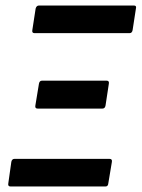

<svg xmlns="http://www.w3.org/2000/svg" viewBox="-20 -675 513 695"><path d="M18 0Q8 0 10 -11L21 -89Q23 -100 33 -100H376Q387 -100 385 -89L372 -11Q371 0 362 0ZM116 -282Q106 -282 108 -293L121 -372Q123 -383 132 -383H366Q376 -383 374 -372L362 -293Q360 -282 351 -282ZM105 -555Q95 -555 97 -566L109 -644Q112 -655 121 -655H465Q475 -655 472 -644L460 -566Q458 -555 449 -555Z"/></svg>

Font: Sofia Sans Condensed
Style: Bold Italic
Weight: 700
Italic angle: -9°
Version: Version 4.100